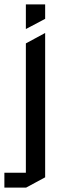

<svg xmlns="http://www.w3.org/2000/svg" viewBox="-70 -654 274 876"><path d="M48 202V-456L135 -503H136V155L49 202ZM-50 202V134H48V202ZM48 -522V-634H136V-568L49 -522Z"/></svg>

Font: Foldit
Style: Regular
Weight: 400
Version: Version 1.003